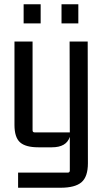

<svg xmlns="http://www.w3.org/2000/svg" viewBox="-20 -685 488 902"><path d="M171 -575H91V-665H171ZM348 -575H269V-665H348ZM298 126Q308 126 308 116V-42Q292 7 224 7H160Q100 7 74 -16.5Q48 -40 48 -98V-490H133V-73Q133 -63 143 -63H308L307 -490H392L393 82Q393 145 363 171Q333 197 264 197H65V126Z"/></svg>

Font: Gemunu Libre Medium
Style: Regular
Weight: 500
Designer: Puspanada Ekanayake, Sola Matas, Pathum Egodawatta, Kosala Senevirathne
Foundry: mooniak
Version: Version 1.100